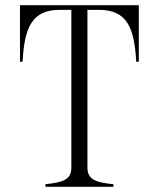

<svg xmlns="http://www.w3.org/2000/svg" viewBox="-20 -720 612 740"><path d="M515 -700H57V-482H67C74 -615 104 -682 210 -682H255V-74C255 -26 220 -17 155 -10V0H417V-10C352 -17 317 -26 317 -74V-682H362C468 -682 498 -615 505 -482H515Z"/></svg>

Font: Sprat Condensed Light
Style: Regular
Weight: 300
Width: 3
Designer: Ethan Nakache
Foundry: Collletttivo
Version: Version 2.000;Glyphs 3.2 (3217)